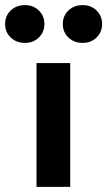

<svg xmlns="http://www.w3.org/2000/svg" viewBox="-69 -732 420 752"><path d="M74 -485H206V0H74ZM-49 -638Q-49 -670 -27 -691Q-5 -712 29 -712Q62 -712 83.5 -690.5Q105 -669 105 -638Q105 -607 83.5 -585.5Q62 -564 29 -564Q-5 -564 -27 -585Q-49 -606 -49 -638ZM177 -638Q177 -670 199 -691Q221 -712 255 -712Q288 -712 309.5 -690.5Q331 -669 331 -638Q331 -607 309.5 -585.5Q288 -564 255 -564Q221 -564 199 -585Q177 -606 177 -638Z"/></svg>

Font: Niramit
Style: Bold
Weight: 700
Designer: Katatrad Aksorn Co.,Ltd.
Foundry: Cadson Demak Co.,Ltd.
Version: Version 1.001; ttfautohint (v1.6)